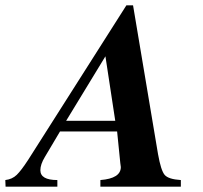

<svg xmlns="http://www.w3.org/2000/svg" viewBox="-77 -703 764 723"><path d="M604 0H301V-25Q378 -31 378 -74Q378 -77 376 -89L364 -208H149L92 -112Q75 -84 75 -62Q75 -25 139 -25V0H-56L-57 -25Q-31 -28 -14 -44.5Q3 -61 29 -101L399 -683H424L518 -123Q529 -61 543 -44.5Q557 -28 604 -25ZM357 -248 320 -491 172 -248Z"/></svg>

Font: STIX
Style: Bold Italic
Weight: 700
Italic angle: -16.33°
Designer: MicroPress Inc., with final additions and corrections provided by Coen Hoffman, Elsevier (retired)
Version: Version 1.1.1